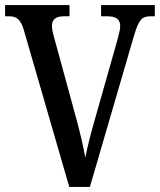

<svg xmlns="http://www.w3.org/2000/svg" viewBox="-20 -734 628 754"><path d="M73 -618 252 0H333L506 -593C525 -657 537 -670 571 -670H588V-714H377V-670H402C436 -670 452 -658 452 -632C452 -617 446 -597 441 -577L352 -263C335 -204 324 -160 315 -115C307 -160 296 -207 281 -263L193 -585C188 -602 184 -619 184 -633C184 -657 199 -670 230 -670H253V-714H0V-670H15C45 -670 60 -659 73 -618Z"/></svg>

Font: Noto Serif Myanmar Condensed Medium
Style: Regular
Weight: 500
Width: 3
Designer: Ben Mitchell and the Monotype Design Team
Foundry: Monotype Imaging Inc.
Version: Version 2.106